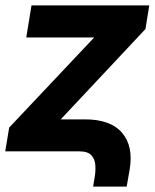

<svg xmlns="http://www.w3.org/2000/svg" viewBox="-24 -566 579 718"><path d="M324.2 131.8 330.1 96.2Q334 73.7 332.5 51.5Q331.1 29.3 317.6 14.6Q304.2 0 272.5 0H-4.4L10.3 -88.9L328.1 -425.8H74.2L93.8 -545.9H534.2L520 -457.5L203.1 -119.6H292Q388.7 -120.1 432.1 -69.8Q475.6 -19.5 460.9 67.9L449.7 131.8Z"/></svg>

Font: Inter Tight
Style: Bold Italic
Weight: 700
Italic angle: -9.39999°
Designer: Rasmus Andersson
Foundry: rsms
Version: Version 3.004